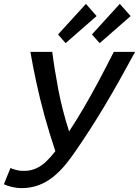

<svg xmlns="http://www.w3.org/2000/svg" viewBox="-32 -961 718 992"><path d="M78 11Q55 11 30 5Q5 -1 -12 -9L22 -93Q33 -88 50.5 -83Q68 -78 91 -78Q125 -78 153.5 -90.5Q182 -103 206.5 -126.5Q231 -150 254 -180Q223 -272 198 -363Q173 -454 155 -538.5Q137 -623 125 -693H238Q249 -606 269 -500Q289 -394 325 -282Q362 -338 401 -404.5Q440 -471 479 -544.5Q518 -618 556 -693H666Q625 -617 586.5 -548.5Q548 -480 511 -418Q474 -356 437 -298.5Q400 -241 361 -184Q336 -147 307.5 -112Q279 -77 245 -49Q211 -21 169.5 -5Q128 11 78 11ZM483 -738 443 -783 587 -941 643 -878ZM307 -738 268 -783 412 -941 467 -878Z"/></svg>

Font: Ubuntu Sans Medium
Style: Italic
Weight: 500
Italic angle: -13.5°
Designer: Dalton Maag Ltd
Foundry: Dalton Maag Ltd
Version: Version 1.006